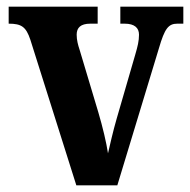

<svg xmlns="http://www.w3.org/2000/svg" viewBox="-20 -556 570 576"><path d="M71 -437 209 0H332L457 -412C474 -470 485 -485 512 -485H530V-536H341V-485H354C384 -485 397 -472 397 -452C397 -433 393 -417 386 -393L330 -200C319 -162 310 -122 304 -96C299 -129 288 -175 275 -219L219 -406C214 -421 210 -436 210 -452C210 -473 222 -485 251 -485H273V-536H6V-485C44 -485 58 -476 71 -437Z"/></svg>

Font: Noto Serif Condensed
Style: Bold
Weight: 700
Width: 3
Designer: Monotype Design Team
Foundry: Monotype Imaging Inc.
Version: Version 2.015